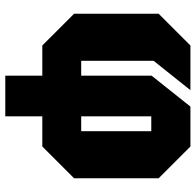

<svg xmlns="http://www.w3.org/2000/svg" viewBox="-27 -573 740 726"><g transform="rotate(90 343.0 -210.0)"><path d="M420 -147H476V-412H420ZM152 0 32 -120V-440L152 -560H321L210 -421V-147H266V-413L383 -560H534L654 -440V-120L534 0H420V140H266V0Z"/></g></svg>

Font: Tektur Condensed ExtraBold
Style: Regular
Weight: 800
Width: 3
Designer: Adam Jagosz
Foundry: Adam Jagosz
Version: Version 1.005;gftools[0.9.30]